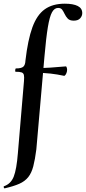

<svg xmlns="http://www.w3.org/2000/svg" viewBox="-48 -746 466 1041"><path d="M303 -726Q349 -726 373.5 -713.5Q398 -701 398 -675Q398 -659 386.5 -646.5Q375 -634 352 -634Q330 -634 319.5 -645Q309 -656 302 -671Q296 -684 289 -693.5Q282 -703 267 -703Q247 -703 234 -679.5Q221 -656 211.5 -599Q202 -542 193 -439L149 64Q142 119 132.5 155.5Q123 192 105 214.5Q87 237 56.5 250.5Q26 264 -22 275Q-26 276 -27.5 270.5Q-29 265 -27 264Q11 251 26.5 211.5Q42 172 49 84L82 -306Q84 -329 81.5 -339.5Q79 -350 69 -353.5Q59 -357 36 -357Q34 -357 34.5 -366Q35 -375 39 -375Q68 -375 78.5 -384.5Q89 -394 90 -418Q103 -530 127.5 -597.5Q152 -665 194.5 -695.5Q237 -726 303 -726ZM308 -386Q312 -387 314.5 -378Q317 -369 315 -359Q313 -349 308 -341.5Q303 -334 299 -335Q262 -343 226.5 -347Q191 -351 151 -351V-377Q189 -377 226.5 -379.5Q264 -382 308 -386Z"/></svg>

Font: Cormorant Light
Style: Bold
Weight: 700
Version: Version 4.000